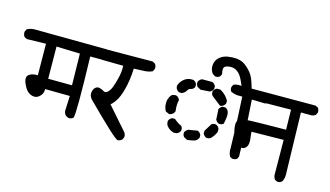

<svg xmlns="http://www.w3.org/2000/svg" viewBox="-97 -1004 2216 1291"><g transform="rotate(15 1011.0 -358.0)"><path d="M420.4 -49.3 404.8 -57.1 403.8 -57.6 402.8 -58.6Q397.5 -64.5 394 -72Q390.6 -79.6 389.6 -88.4V-88.9V-89.4L394 -193.4L222.2 -195.3Q222.2 -185.5 220.5 -177Q218.8 -168.5 214.6 -160.9Q210.4 -153.3 204.6 -147Q184.1 -124.5 159.7 -127.4Q136.2 -129.9 117.7 -146Q99.6 -161.6 83.5 -200.2Q65.9 -242.7 93.3 -259.8Q115.2 -273.9 150.4 -272L148.4 -491.2L17.6 -488.3H16.1L15.1 -488.8L-0.5 -496.6L-2 -497.1L-2.4 -498Q-12.7 -510.7 -11.7 -531.7V-532.7L-11.2 -533.7L-3.4 -549.3L-2.4 -551.3L-1 -552.2Q26.9 -566.4 61.5 -564.5L552.7 -560.5H554.2L555.7 -559.6L573.2 -549.8H574.2L574.7 -548.8Q585.9 -536.1 584 -515.1V-514.2L583.5 -513.2L575.7 -497.6L574.7 -496.1L573.7 -495.1Q569.8 -492.2 565.4 -490.2Q561 -488.3 556.6 -487.1Q552.2 -485.8 547.4 -485.4H546.9H458Q468.8 -89.4 456.5 -60.1L456.1 -59.1L455.1 -58.1Q441.4 -46.4 422.4 -48.8H421.4ZM389.6 -266.6 385.7 -486.3 221.7 -491.2 223.6 -267.6Z M780.8 10.7Q767.1 6.8 711.2 -44.9Q655.3 -96.7 543 -208.5L542.5 -209V-209.5Q524.9 -230.5 527.8 -253.4Q530.8 -276.4 543 -288.1Q555.7 -301.3 575.2 -296.9Q583.5 -294.4 591.6 -291Q599.6 -287.6 606.9 -282.7Q617.2 -275.9 631.3 -286.6Q647.5 -299.3 658.7 -327.6Q670.4 -357.4 680.2 -399.9Q689.9 -439.5 688.5 -482.4L539.1 -484.4H538.6H538.1Q523.9 -486.8 513.2 -495.6L512.2 -496.1L511.7 -496.6Q502 -511.2 502.9 -529.8V-530.8L503.4 -531.7L511.2 -548.3L511.7 -549.3L512.7 -550.3Q525.4 -561.5 545.4 -559.6L870.1 -561.5H871.6L872.6 -561L888.2 -553.2L889.2 -552.7L890.1 -551.8Q901.4 -539.1 899.4 -518.1V-517.1L898.9 -516.1L891.1 -500.5L890.1 -498.5L888.2 -497.6Q876 -492.2 862.3 -489Q848.6 -485.8 833.5 -485.4Q820.3 -484.9 802.2 -484.1Q784.2 -483.4 761.7 -482.4Q761.2 -462.4 759.5 -442.4Q757.8 -422.4 754.9 -402.8Q752 -383.3 748 -363.8Q734.9 -301.8 714.8 -263.2Q705.6 -246.1 694.8 -232.7Q684.1 -219.2 672.9 -210L809.1 -54.7Q821.3 -40 819.3 -20V-19L818.8 -18.1L811 -2.4L810.1 -1L809.1 0Q797.4 8.3 783.2 10.7H781.7Z M1557.1 -68.8 1543.5 -75.7 1541.5 -76.7 1540.5 -78.1Q1527.3 -103 1529.3 -133.8Q1525.4 -304.7 1522 -356.4Q1518.6 -407.2 1515.1 -489.3Q1490.7 -489.3 1479 -489.7Q1464.8 -490.2 1438.5 -500.5L1437 -501L1436 -502Q1425.3 -513.7 1427.7 -531.7V-532.7L1428.2 -533.7L1435.1 -548.3L1436 -550.3L1438 -551.3Q1449.2 -556.6 1463.1 -558.1Q1477.1 -559.6 1491.7 -557.6Q1468.3 -615.7 1451.2 -633.3Q1433.1 -652.3 1415.5 -658.2Q1397.9 -664.1 1376.5 -661.1Q1373 -660.6 1370.4 -660.2Q1367.7 -659.7 1365 -658.9Q1362.3 -658.2 1360.1 -657.5Q1357.9 -656.7 1355.7 -655.5Q1353.5 -654.3 1351.8 -653.3Q1350.1 -652.3 1348.4 -651.1Q1346.7 -649.9 1345.7 -648.4Q1336.4 -638.7 1344.7 -602.1L1345.2 -599.6L1344.2 -597.7L1336.4 -583L1335.4 -582L1334.5 -581.5Q1331.1 -578.1 1326.2 -576.2Q1321.3 -574.2 1316.2 -573.5Q1311 -572.8 1305.2 -573.2H1303.7L1302.7 -574.2L1286.1 -584L1285.2 -584.5L1284.2 -585.4Q1274.4 -599.1 1270.3 -614Q1266.1 -628.9 1268.1 -645Q1272 -677.7 1295.4 -698.2Q1318.8 -718.3 1351.1 -723.6Q1366.7 -726.1 1381.3 -726.8Q1396 -727.5 1409.2 -726.6Q1436 -724.6 1457.5 -713.9Q1479 -703.1 1504.2 -677Q1529.3 -650.9 1541 -621.6Q1551.8 -595.2 1563 -554.7L1680.7 -551.8H1682.1L1683.1 -551.3L1696.8 -544.4L1698.2 -543.9L1698.7 -543Q1704.1 -536.6 1706.1 -528.8Q1708 -521 1707 -512.2V-510.7L1706.5 -510.3L1699.7 -496.6L1698.7 -495.1L1697.8 -494.1Q1687 -486.8 1673.8 -484.4H1673.3H1672.9L1582.5 -487.3Q1590.8 -370.1 1592.3 -332Q1593.8 -293 1598.6 -95.7V-94.2L1598.1 -93.3L1591.3 -78.6L1590.8 -77.1L1589.4 -76.2Q1583 -71.8 1575.4 -69.8Q1567.9 -67.9 1559.1 -68.4H1558.1ZM1230.5 -112.8 1209 -124.5 1208 -125 1207.5 -126Q1196.8 -137.7 1199.2 -155.8V-157.2L1199.7 -157.7Q1207.5 -173.3 1223.1 -180.2L1224.1 -180.7H1224.6Q1239.3 -182.6 1253.9 -185.1Q1268.6 -187.5 1283.2 -190.4H1284.7L1286.6 -189.9Q1294.4 -186.5 1300 -180.9Q1305.7 -175.3 1309.1 -167.5L1309.6 -166V-165V-149.4V-147.9L1309.1 -147Q1306.2 -140.6 1302 -135.5Q1297.9 -130.4 1292.5 -126.7Q1287.1 -123 1280.8 -121.1Q1264.2 -116.2 1234.4 -112.3H1232.4ZM1133.3 -135.7Q1104 -142.1 1083.5 -167L1083 -167.5Q1072.3 -183.1 1074.2 -202.6V-203.6L1074.7 -204.6Q1078.1 -212.4 1083.7 -218Q1089.4 -223.6 1097.2 -227.1L1098.6 -227.5H1099.6H1115.2H1117.7L1119.1 -226.1Q1143.6 -204.1 1168.5 -193.8L1169.4 -193.4L1170.4 -191.9Q1180.2 -180.7 1177.7 -162.6V-161.6L1177.2 -160.6Q1173.8 -152.8 1168.2 -147.2Q1162.6 -141.6 1154.8 -138.2L1153.8 -137.7H1152.8L1135.3 -135.7H1134.3ZM1352.1 -159.7Q1344.2 -163.1 1338.6 -168.7Q1333 -174.3 1329.6 -182.1L1329.1 -183.6V-184.6V-200.2V-201.7L1330.1 -203.1L1361.3 -253.9L1361.8 -254.9L1362.8 -255.4Q1368.7 -260.3 1376 -262Q1383.3 -263.7 1392.1 -262.7H1393.1L1394 -262.2Q1397 -260.7 1399.9 -259Q1402.8 -257.3 1405.3 -255.4Q1407.7 -253.4 1409.7 -251Q1411.6 -248.5 1413.3 -245.6Q1415 -242.7 1416.5 -239.7L1417 -238.3V-237.3V-217.8V-216.8L1416.5 -215.8Q1406.2 -189 1383.8 -167V-166.5H1383.3Q1379.4 -163.1 1374.8 -161.4Q1370.1 -159.7 1364.7 -159.2Q1359.4 -158.7 1354 -159.2H1353ZM1067.9 -249.5 1046.4 -259.3 1044.4 -260.3 1043.5 -261.7Q1029.3 -288.6 1031.2 -320.8Q1031.7 -331.5 1034.4 -340.8Q1037.1 -350.1 1041.5 -358.6Q1045.9 -367.2 1052.2 -374L1052.7 -374.5L1053.2 -375Q1066.9 -383.8 1084.5 -381.8H1085.4L1086.4 -381.3Q1102.1 -374.5 1108.9 -358.9L1109.9 -356.9L1109.4 -355Q1101.6 -322.8 1107.4 -279.3V-277.8L1106.9 -276.4Q1100.1 -258.3 1082 -251.5L1081.5 -251H1081.1L1071.3 -249L1069.8 -248.5ZM1408.7 -272.9Q1404.8 -274.4 1401.4 -276.9Q1397.9 -279.3 1395.3 -282Q1392.6 -284.7 1390.1 -288.1Q1387.7 -291.5 1386.2 -295.4L1385.7 -296.4V-297.9Q1385.3 -309.6 1384.8 -321Q1384.3 -332.5 1383.5 -343Q1382.8 -353.5 1381.8 -363.8V-365.2L1382.3 -366.7Q1385.7 -374.5 1391.4 -380.1Q1397 -385.7 1404.8 -389.2L1406.2 -389.6H1407.2H1422.9H1424.3L1425.3 -389.2Q1435.5 -384.8 1441.7 -376.2Q1447.8 -367.7 1449.7 -356Q1450.7 -350.1 1450.7 -342.8Q1450.7 -335.4 1449.7 -326.2Q1448.7 -316.9 1446.8 -306.2Q1444.8 -295.4 1442.4 -282.7L1441.9 -280.8L1439.9 -279.8Q1434.1 -274.9 1426.8 -273.2Q1419.4 -271.5 1410.6 -272.5H1409.7ZM1384.3 -393.1 1321.8 -441.9H1321.3L1320.8 -442.9Q1315.9 -448.7 1314.2 -456.1Q1312.5 -463.4 1313.5 -472.2V-473.1L1314 -474.1Q1317.4 -481.9 1323 -487.5Q1328.6 -493.2 1336.4 -496.6L1337.9 -497.1H1338.9H1358.4H1359.9L1361.3 -496.6Q1374 -489.7 1385 -481Q1396 -472.2 1405.3 -461.2Q1414.6 -450.2 1421.9 -437.5L1422.9 -436V-434.6V-418.9V-418L1422.4 -416.5Q1418.9 -408.7 1413.3 -403.1Q1407.7 -397.5 1399.9 -394L1399.4 -393.6H1398.4L1388.7 -391.6L1386.2 -391.1ZM1097.2 -407.7Q1081.5 -414.6 1074.7 -430.2L1074.2 -431.2V-431.6L1072.3 -443.4V-444.3V-445.8Q1078.6 -473.1 1104.5 -494.6Q1130.9 -516.6 1168.5 -512.7H1169.4L1170.4 -512.2Q1172.9 -511.2 1175.3 -509.8Q1177.7 -508.3 1179.9 -506.6Q1182.1 -504.9 1183.8 -503.2Q1185.5 -501.5 1187.3 -499.3Q1189 -497.1 1190.4 -494.6Q1191.9 -492.2 1192.9 -489.7L1193.4 -488.3V-487.3V-471.7V-470.7L1192.9 -469.2Q1189.5 -461.4 1182.9 -456.3Q1176.3 -451.2 1167 -449.2Q1154.3 -446.8 1146.5 -433.6Q1137.2 -416.5 1117.7 -407.7L1116.7 -407.2H1115.2H1099.6H1098.6ZM1230.5 -462.4 1209 -474.1 1208 -475.1 1207 -476.1Q1196.8 -489.7 1199.2 -507.3V-508.8L1199.7 -509.3Q1207.5 -524.9 1223.1 -531.7L1224.6 -532.2H1225.6H1293.9H1294.9L1296.4 -531.7Q1304.2 -528.3 1309.8 -522.7Q1315.4 -517.1 1318.8 -509.3L1319.3 -507.8V-506.8V-491.2V-490.2L1318.8 -488.8Q1315.4 -481 1309.8 -475.3Q1304.2 -469.7 1296.4 -466.3L1295.4 -465.8H1294.4L1233.9 -461.9H1231.9Z M1888.2 1.5 1873.5 -5.4 1872.1 -6.3 1871.1 -7.8Q1866.7 -14.6 1864.3 -21.7Q1861.8 -28.8 1861.3 -35.6V-36.1L1859.4 -280.3L1636.2 -277.3Q1636.7 -267.1 1637.7 -257.6Q1638.7 -248 1640.1 -238.8Q1643.6 -216.8 1641.6 -198.2Q1639.2 -177.7 1626.5 -165.5Q1613.3 -152.8 1593.8 -156.7Q1584 -158.7 1575.2 -165Q1566.4 -171.4 1558.6 -181.6Q1543 -201.2 1531.2 -228Q1527.3 -237.3 1524.7 -247.6Q1522 -257.8 1520.3 -268.8Q1518.6 -279.8 1518.1 -292Q1516.6 -331.5 1546.4 -338.9Q1572.3 -344.7 1611.3 -346.7Q1649.4 -348.6 1857.4 -350.6L1854.5 -489.3L1536.1 -486.3H1535.6H1535.2Q1521 -488.8 1511.2 -496.6H1510.7L1510.3 -497.1Q1500 -509.8 1501 -529.8V-530.8L1501.5 -532.2L1509.3 -546.9L1510.3 -548.3L1512.2 -549.3L1527.8 -557.1L1528.8 -557.6H1530.3L2004.9 -558.6H2005.9L2007.3 -558.1L2022.9 -551.3L2024.4 -550.8L2025.4 -549.3Q2035.2 -536.1 2034.2 -518.1V-517.1L2033.7 -516.1L2025.9 -500.5L2024.9 -499L2023.9 -498Q2018.1 -493.7 2011.7 -491.2Q2005.4 -488.8 1998.5 -488.3H1998H1923.8L1934.6 -57.6Q1934.6 -31.7 1923.3 -9.8L1922.9 -9.3L1921.9 -8.8Q1909.2 4.4 1890.1 2H1889.2Z"/></g></svg>

Font: NaikaiFont
Style: SemiBold
Weight: 600
Version: Version 1.89